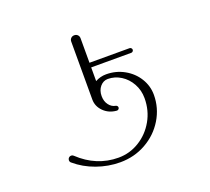

<svg xmlns="http://www.w3.org/2000/svg" viewBox="-135 -955 1271 1162"><g transform="rotate(-20 500.0 -374.0)"><path d="M541 -296Q547 -295 550.5 -290.5Q554 -286 554 -281Q554 -275 549.5 -270.5Q545 -266 539 -266H537Q487 -270 454 -303Q421 -336 421 -380V-753Q421 -766 429.5 -774.5Q438 -783 451 -783Q464 -783 472.5 -774.5Q481 -766 481 -753V-595H739Q745 -595 749.5 -590.5Q754 -586 754 -580Q754 -574 749.5 -569.5Q745 -565 739 -565H481V-477Q514 -495 551 -495Q614 -495 667 -465.5Q720 -436 750.5 -386.5Q781 -337 781 -280Q781 -195 737 -122.5Q693 -50 617.5 -7.5Q542 35 451 35Q374 35 300 8.5Q226 -18 170 -66Q162 -72 162 -83Q162 -92 168.5 -98.5Q175 -105 184 -105Q193 -105 199 -99Q309 5 451 5Q523 5 585 -33Q647 -71 684 -136Q721 -201 721 -280Q721 -331 697.5 -373.5Q674 -416 635 -440.5Q596 -465 551 -465Q522 -465 501.5 -441Q481 -417 481 -380Q481 -346 498.5 -323Q516 -300 541 -296Z"/></g></svg>

Font: GL-CurulMinamoto Light
Style: Regular
Weight: 300
Designer: Eunice (kana); Ryoko NISHIZUKA 西塚涼子 (ideographs); Frank Grießhammer (Latin, Greek & Cyrillic); Wenlong ZHANG
Foundry: Gutenberg Labo; Adobe
Version: Version 1.002